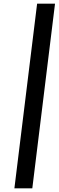

<svg xmlns="http://www.w3.org/2000/svg" viewBox="-20 -770 318 1040"><path d="M58 250H155L278 -750H181Z"/></svg>

Font: Falling Sky
Style: SeBdObl
Weight: 600
Designer: Paul D. Hunt
Foundry: Adobe Systems Incorporated
Version: Version 1.02